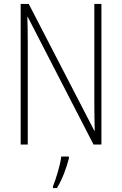

<svg xmlns="http://www.w3.org/2000/svg" viewBox="-20 -734 620 975"><path d="M495 0V-714H459V-209C459 -172 460 -117 461 -70H459L126 -714H85V0H121V-514C121 -569 120 -608 119 -648H121L455 0ZM330 70V61H291C287 102 263 178 249 212V221H269C297 176 318 117 330 70Z"/></svg>

Font: Noto Sans Bengali Condensed ExtraLight
Style: Regular
Weight: 200
Width: 3
Designer: Joana Ranito - Universal Thirst; Jelle Bosma - Monotype Design Team
Foundry: Universal Thirst ehf.
Version: Version 3.000